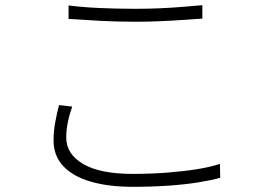

<svg xmlns="http://www.w3.org/2000/svg" viewBox="-20 -708 1040 742"><path d="M245 -687Q298 -680 365 -677Q432 -674 504 -674Q552 -674 598 -676Q644 -678 686 -681.5Q728 -685 762 -688V-636Q729 -634 686.5 -631Q644 -628 597 -626Q550 -624 504 -624Q431 -624 367 -627.5Q303 -631 245 -635ZM259 -296Q248 -265 242 -235Q236 -205 236 -176Q236 -113 301 -74.5Q366 -36 493 -36Q564 -36 627.5 -41Q691 -46 743.5 -54.5Q796 -63 830 -75L831 -21Q800 -12 748 -3.5Q696 5 631 9.5Q566 14 494 14Q400 14 331 -6Q262 -26 224.5 -66Q187 -106 187 -165Q187 -202 193.5 -236Q200 -270 208 -302Z"/></svg>

Font: Noto Sans SC Thin Light
Style: Regular
Weight: 300
Version: Version 2.004-H2;hotconv 1.0.118;makeotfexe 2.5.65603